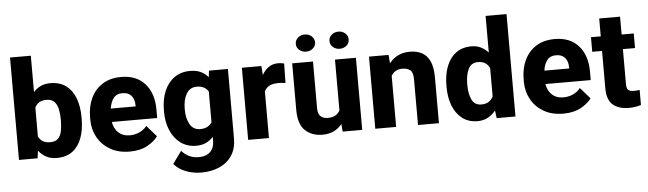

<svg xmlns="http://www.w3.org/2000/svg" viewBox="-55 -971 4732 1401"><g transform="rotate(-5 2311.5 -271.0)"><path d="M533.2 -270V-259.8Q533.2 -180.2 511 -119.4Q488.8 -58.6 443.4 -24.4Q397.9 9.8 328.1 9.8Q283.7 9.8 251 -7.6Q218.3 -24.9 194.8 -55.7L188 0H51.3V-750H203.6V-483.4Q226.1 -509.3 256.6 -523.7Q287.1 -538.1 327.1 -538.1Q397.5 -538.1 443.1 -503.4Q488.8 -468.8 511 -408.4Q533.2 -348.1 533.2 -270ZM380.9 -259.8V-270Q380.9 -310.5 373.3 -344.5Q365.7 -378.4 345.9 -398.9Q326.2 -419.4 289.1 -419.4Q255.9 -419.4 235.4 -406.5Q214.8 -393.6 203.6 -369.6V-158.7Q214.8 -134.8 235.8 -121.8Q256.8 -108.9 290 -108.9Q327.6 -108.9 347.2 -128.2Q366.7 -147.5 373.8 -181.6Q380.9 -215.8 380.9 -259.8Z M862.8 9.8Q778.8 9.8 719 -25.1Q659.2 -60.1 627.2 -118.2Q595.2 -176.3 595.2 -246.6V-265.1Q595.2 -343.8 624.5 -405.5Q653.8 -467.3 709.7 -502.7Q765.6 -538.1 846.2 -538.1Q959 -538.1 1020.8 -467.5Q1082.5 -397 1082.5 -279.3V-216.8H750.5Q758.3 -167.5 790 -137.9Q821.8 -108.4 872.6 -108.4Q908.7 -108.4 941.4 -122.3Q974.1 -136.2 998 -166L1069.3 -84.5Q1044.9 -48.8 992.2 -19.5Q939.5 9.8 862.8 9.8ZM845.2 -419.4Q801.3 -419.4 779.5 -390.1Q757.8 -360.8 751.5 -314.9H933.1V-326.7Q932.6 -368.2 910.6 -393.8Q888.7 -419.4 845.2 -419.4Z M1136.2 -257.8V-268.1Q1136.2 -348.6 1162.1 -409.4Q1188 -470.2 1236.3 -504.2Q1284.7 -538.1 1351.1 -538.1Q1397 -538.1 1429.2 -522.9Q1461.4 -507.8 1483.4 -480.5L1489.3 -528.3H1627.9V-19Q1627.9 53.7 1595 104.5Q1562 155.3 1503.2 181.6Q1444.3 208 1366.2 208Q1332 208 1295.2 199.2Q1258.3 190.4 1225.3 172.4Q1192.4 154.3 1170.4 127L1235.4 37.1Q1257.3 62.5 1288.8 78.4Q1320.3 94.2 1360.4 94.2Q1415.5 94.2 1445.1 64.7Q1474.6 35.2 1474.6 -19V-44.4Q1451.7 -19 1421.1 -4.6Q1390.6 9.8 1350.1 9.8Q1284.2 9.8 1236.1 -25.1Q1188 -60.1 1162.1 -120.6Q1136.2 -181.2 1136.2 -257.8ZM1288.6 -268.1V-257.8Q1288.6 -195.8 1313.2 -152.3Q1337.9 -108.9 1388.7 -108.9Q1419.9 -108.9 1440.9 -120.1Q1461.9 -131.3 1474.6 -151.4V-376.5Q1448.7 -419.4 1389.6 -419.4Q1339.4 -419.4 1314 -376Q1288.6 -332.5 1288.6 -268.1Z M2040 -532.2 2037.6 -390.1Q2027.3 -391.6 2012 -392.8Q1996.6 -394 1985.4 -394Q1905.8 -394 1882.3 -341.3V0H1730V-528.3H1873L1877.9 -461.9Q1897.5 -497.6 1927.2 -517.8Q1957 -538.1 1995.6 -538.1Q2021 -538.1 2040 -532.2Z M2421.9 0 2417.5 -56.2Q2393.1 -24.9 2357.4 -7.6Q2321.8 9.8 2274.9 9.8Q2196.8 9.8 2147.7 -36.1Q2098.6 -82 2098.6 -186.5V-528.3H2251V-185.5Q2251 -145 2270.3 -127Q2289.6 -108.9 2322.3 -108.9Q2356.9 -108.9 2378.7 -121.3Q2400.4 -133.8 2412.1 -155.8V-528.3H2565.4V0ZM2137.2 -667Q2137.2 -693.8 2157.7 -711.9Q2178.2 -730 2207.5 -730Q2237.3 -730 2257.8 -711.9Q2278.3 -693.8 2278.3 -667Q2278.3 -640.6 2257.8 -622.6Q2237.3 -604.5 2207.5 -604.5Q2178.2 -604.5 2157.7 -622.6Q2137.2 -640.6 2137.2 -667ZM2383.8 -667Q2383.8 -693.4 2404.3 -711.4Q2424.8 -729.5 2454.1 -729.5Q2483.9 -729.5 2504.2 -711.4Q2524.4 -693.4 2524.4 -667Q2524.4 -640.1 2504.2 -622.1Q2483.9 -604 2454.1 -604Q2424.8 -604 2404.3 -622.1Q2383.8 -640.1 2383.8 -667Z M2894.5 -419.4Q2865.7 -419.4 2845.9 -407.2Q2826.2 -395 2814 -374V0H2661.1V-528.3H2804.7L2809.6 -466.3Q2865.7 -538.1 2960.9 -538.1Q3010.7 -538.1 3048.1 -518.8Q3085.4 -499.5 3106.4 -455.1Q3127.4 -410.6 3127.4 -335V0H2974.1V-335.4Q2974.1 -385.3 2953.4 -402.3Q2932.6 -419.4 2894.5 -419.4Z M3205.6 -257.8V-268.1Q3205.6 -348.6 3229.2 -409.4Q3252.9 -470.2 3299.1 -504.2Q3345.2 -538.1 3411.6 -538.1Q3450.2 -538.1 3480.7 -523.2Q3511.2 -508.3 3534.7 -481.4V-750H3688V0H3550.3L3543 -56.6Q3518.6 -25.9 3485.8 -8.1Q3453.1 9.8 3410.6 9.8Q3344.2 9.8 3298.6 -25.1Q3252.9 -60.1 3229.2 -120.6Q3205.6 -181.2 3205.6 -257.8ZM3357.9 -268.1V-257.8Q3357.9 -195.8 3377.9 -152.3Q3397.9 -108.9 3449.2 -108.9Q3480 -108.9 3501.5 -122.6Q3522.9 -136.2 3534.7 -160.2V-367.7Q3510.3 -419.4 3450.2 -419.4Q3399.9 -419.4 3378.9 -376Q3357.9 -332.5 3357.9 -268.1Z M4038.6 9.8Q3954.6 9.8 3894.8 -25.1Q3835 -60.1 3803 -118.2Q3771 -176.3 3771 -246.6V-265.1Q3771 -343.8 3800.3 -405.5Q3829.6 -467.3 3885.5 -502.7Q3941.4 -538.1 4022 -538.1Q4134.8 -538.1 4196.5 -467.5Q4258.3 -397 4258.3 -279.3V-216.8H3926.3Q3934.1 -167.5 3965.8 -137.9Q3997.6 -108.4 4048.3 -108.4Q4084.5 -108.4 4117.2 -122.3Q4149.9 -136.2 4173.8 -166L4245.1 -84.5Q4220.7 -48.8 4168 -19.5Q4115.2 9.8 4038.6 9.8ZM4021 -419.4Q3977.1 -419.4 3955.3 -390.1Q3933.6 -360.8 3927.2 -314.9H4108.9V-326.7Q4108.4 -368.2 4086.4 -393.8Q4064.5 -419.4 4021 -419.4Z M4600.6 -528.3V-421.4H4511.7V-165.5Q4511.7 -132.8 4524.4 -121.8Q4537.1 -110.8 4565.9 -110.8Q4579.6 -110.8 4589.6 -111.8Q4599.6 -112.8 4607.4 -114.3V-3.9Q4587.9 2.4 4565.9 6.1Q4543.9 9.8 4518.1 9.8Q4443.4 9.8 4401.1 -26.9Q4358.9 -63.5 4358.9 -148.4V-421.4H4287.1V-528.3H4358.9V-659.2H4511.7V-528.3Z"/></g></svg>

Font: Vazirmatn UI ExtraBold
Style: Regular
Weight: 800
Designer: Saber Rastikerdar
Foundry: Saber Rastikerdar
Version: Version 33.003